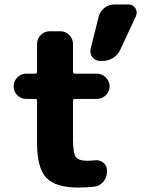

<svg xmlns="http://www.w3.org/2000/svg" viewBox="-20 -830 648 860"><path d="M97 -387Q74 -387 57.5 -403.5Q41 -420 41 -443Q41 -466 57.5 -483Q74 -500 97 -500H137Q146 -500 146 -509V-633Q146 -656 162.5 -673Q179 -690 202 -690H251Q274 -690 290.5 -673Q307 -656 307 -633V-509Q307 -500 316 -500H414Q437 -500 454 -483Q471 -466 471 -443Q471 -420 454 -403.5Q437 -387 414 -387H316Q307 -387 307 -378V-207Q307 -145 319 -127.5Q331 -110 371 -110Q392 -110 404 -112Q425 -115 442 -102Q459 -89 459 -68V-60Q459 -35 443 -16Q427 3 402 6Q371 10 331 10Q229 10 187.5 -33.5Q146 -77 146 -190V-378Q146 -387 137 -387ZM492 -810H556Q576 -810 586.5 -793Q597 -776 589 -758L519 -608Q509 -585 487 -571Q465 -557 439 -557H429Q407 -557 394 -574Q381 -591 386 -612L422 -755Q428 -779 447.5 -794.5Q467 -810 492 -810Z"/></svg>

Font: Rounded Mplus 1c ExtraBold
Style: Regular
Weight: 800
Version: Version 1.059.20150529